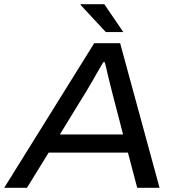

<svg xmlns="http://www.w3.org/2000/svg" viewBox="-42 -891 846 911"><path d="M-22 0 405 -686H528L715 0H609L565 -167H189L86 0ZM242 -253H542L488 -461Q485 -475 480 -493.5Q475 -512 470.5 -531.5Q466 -551 462 -568.5Q458 -586 455 -596H448Q436 -576 421 -549.5Q406 -523 392 -499Q378 -475 369 -460ZM460 -739 340 -868 341 -871H453L543 -739Z"/></svg>

Font: Archivo SemiExpanded
Style: Italic
Weight: 400
Width: 6
Italic angle: -10°
Designer: Hector Gatti
Foundry: Omnibus-Type
Version: Version 2.001